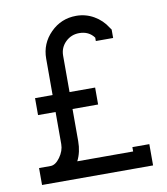

<svg xmlns="http://www.w3.org/2000/svg" viewBox="-76 -726 688 790"><g transform="rotate(-10 267.5 -330.5)"><path d="M213.9 -151.9Q213.9 -106.4 195.8 -70.8H429.2V-88.9H500V0H36.1V-70.8H84Q105 -70.8 124 -97.4Q143.1 -124 143.1 -151.9V-286.1H69.8V-356.9H143.1V-508.8Q143.1 -571.8 187.5 -616.5Q231.9 -661.1 294.9 -661.1Q334.5 -661.1 368.4 -641.6Q402.3 -622.1 422.9 -588.9L429.2 -580.1V-544.9H356.9V-559.1Q335 -588.9 294.9 -588.9Q261.2 -588.9 237.5 -565.7Q213.9 -542.5 213.9 -508.8V-356.9H320.8V-286.1H213.9Z"/></g></svg>

Font: Rawengulk
Style: Bold
Weight: 700
Version: Version 0.92